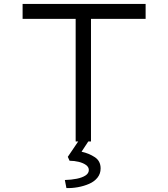

<svg xmlns="http://www.w3.org/2000/svg" viewBox="-20 -720 855 977"><path d="M365 0V-624H95V-700H721V-624H443V0ZM318 237 310 196Q343 195 370.5 189.5Q398 184 415 173Q432 162 432 145Q432 130 417.5 119.5Q403 109 380.5 103.5Q358 98 334 98L325 78L388 -15H439L395 52Q432 60 462 79.5Q492 99 492 137Q492 164 476 184Q460 204 433.5 215.5Q407 227 376.5 232.5Q346 238 318 237Z"/></svg>

Font: Lexend Zetta Light
Style: Regular
Weight: 300
Designer: Bonnie Shaver-Troup, Thomas Jockin
Foundry: Lexend
Version: Version 1.007